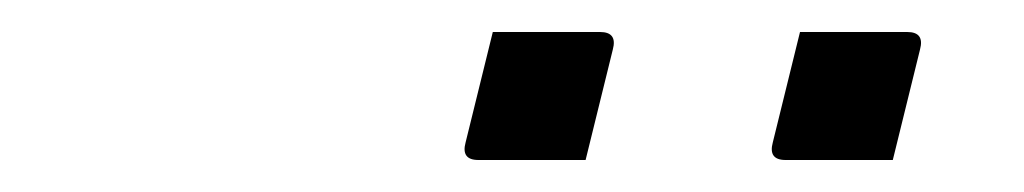

<svg xmlns="http://www.w3.org/2000/svg" viewBox="-20 -776 640 120"><path d="M288 -756H355Q366 -756 363 -745L346 -676H279Q268 -676 271 -687ZM480 -756H547Q558 -756 555 -745L538 -676H471Q460 -676 463 -687Z"/></svg>

Font: Recursive Mn Lnr St Lt
Style: Italic
Weight: 300
Italic angle: -15°
Monospace: yes
Version: Version 1.079;hotconv 1.0.112;makeotfexe 2.5.65598; ttfautoh